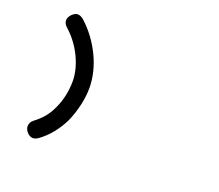

<svg xmlns="http://www.w3.org/2000/svg" viewBox="-142 -956 1488 1302"><g transform="rotate(20 602.0 -304.5)"><path d="M169.9 -643.1Q147.9 -662.1 147.9 -688Q147.9 -698.7 153.8 -710Q159.7 -721.2 168.7 -730.5Q177.7 -739.7 188.5 -745.6Q199.2 -751.5 209.5 -751.5Q228 -751.5 250 -734.9Q297.9 -692.4 335.7 -641.1Q373.5 -589.8 399.9 -534.4Q426.3 -479 440.2 -421.4Q454.1 -363.8 454.1 -308.1Q454.1 -279.8 450.4 -248.3Q446.8 -216.8 439.5 -184.6Q432.1 -152.3 421.6 -119.9Q411.1 -87.4 397.5 -56.6Q370.1 -0.5 332 46.9Q293.9 94.2 246.1 128.4V127.9Q227.5 141.6 208 141.6Q197.8 141.6 187 136Q176.3 130.4 167.7 121.1Q159.2 111.8 153.8 100.3Q148.4 88.9 148.4 77.1Q148.4 64.5 154.8 51.5Q161.1 38.6 174.3 28.8Q210.4 2.4 238.5 -30.8Q266.6 -64 287.1 -108.4Q311 -159.2 321.5 -211.4Q332 -263.7 332 -311.5Q332 -354 320.6 -398.9Q309.1 -443.8 287.8 -487.5Q266.6 -531.2 236.6 -571Q206.5 -610.8 169.9 -643.1Z"/></g></svg>

Font: Erica Type
Style: Bold Italic
Weight: 700
Monospace: yes
Designer: Peter Wiegel
Foundry: Peter Wiegel
Version: Version 1.000 2010 initial release